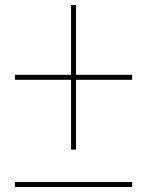

<svg xmlns="http://www.w3.org/2000/svg" viewBox="-20 -750 590 770"><path d="M265 -150V-430H40V-450H265V-730H285V-450H510V-430H285V-150ZM40 0V-20H510V0Z"/></svg>

Font: M PLUS Code Latin SemiExpanded Thin
Style: Regular
Weight: 250
Width: 6
Designer: Coji Morishita
Foundry: UNDERFOREST DESIGN
Version: Version 1.002; ttfautohint (v1.8.3)